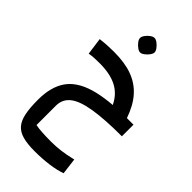

<svg xmlns="http://www.w3.org/2000/svg" viewBox="-298 -795 1158 1158"><g transform="rotate(45 281.5 -215.5)"><path d="M254 282Q192 282 152.5 271Q113 260 90.5 234.5Q68 209 58.5 163.5Q49 118 49 48Q49 -61 94.5 -127Q140 -193 241 -223Q342 -253 507 -253L563 -154Q416 -154 325 -139Q234 -124 192.5 -91Q151 -58 151 -3V162Q175 167 209 169Q243 171 284 171Q324 171 364.5 166Q405 161 459 148L472 252Q431 267 374 274.5Q317 282 254 282ZM563 -154Q489 -154 450 -176.5Q411 -199 389 -252Q359 -313 302.5 -342Q246 -371 157 -371Q134 -371 112.5 -370Q91 -369 69 -365L54 -474Q88 -478 116.5 -479.5Q145 -481 170 -481Q261 -481 325.5 -457.5Q390 -434 434.5 -384Q479 -334 507 -253H563ZM283 -589Q272 -589 257.5 -599.5Q243 -610 232 -624.5Q221 -639 221 -651Q221 -663 231.5 -677.5Q242 -692 256.5 -702.5Q271 -713 283 -713Q295 -713 309 -702.5Q323 -692 334 -677.5Q345 -663 345 -651Q345 -640 334 -625Q323 -610 308.5 -599.5Q294 -589 283 -589Z"/></g></svg>

Font: Changa ExtraLight Medium
Style: Regular
Weight: 500
Version: Version 3.002; ttfautohint (v1.8.2)